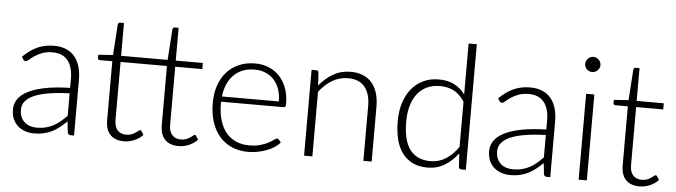

<svg xmlns="http://www.w3.org/2000/svg" viewBox="-46 -914 3901 1108"><g transform="rotate(5 1904.0 -360.0)"><path d="M360.5 -240.5Q289.5 -238 238.2 -229.2Q187 -220.5 153.8 -205.5Q120.5 -190.5 104.5 -169.8Q88.5 -149 88.5 -122.5Q88.5 -97.5 96.8 -79.2Q105 -61 118.8 -49.2Q132.5 -37.5 150.5 -32Q168.5 -26.5 188 -26.5Q217 -26.5 241.2 -32.8Q265.5 -39 286.2 -50.2Q307 -61.5 325 -77Q343 -92.5 360.5 -110.5ZM68 -427Q107 -466 150 -486Q193 -506 247.5 -506Q287.5 -506 317.5 -493.2Q347.5 -480.5 367.2 -456.8Q387 -433 397 -399.2Q407 -365.5 407 -324V0H388Q373 0 369.5 -14L362.5 -78Q342 -58 321.8 -42Q301.5 -26 279.5 -15Q257.5 -4 232 2Q206.5 8 176 8Q150.5 8 126.5 0.5Q102.5 -7 83.8 -22.5Q65 -38 53.8 -62.2Q42.5 -86.5 42.5 -120.5Q42.5 -152 60.5 -179Q78.5 -206 117 -226Q155.5 -246 215.8 -258Q276 -270 360.5 -272V-324Q360.5 -393 330.8 -430.2Q301 -467.5 242.5 -467.5Q206.5 -467.5 181.2 -457.5Q156 -447.5 138.5 -435.5Q121 -423.5 110 -413.5Q99 -403.5 91.5 -403.5Q86 -403.5 82.5 -406Q79 -408.5 76.5 -412.5Z M696.5 8Q646 8 617.8 -20Q589.5 -48 589.5 -106.5V-446.5H518Q512.5 -446.5 509 -449.5Q505.5 -452.5 505.5 -458V-476.5L590.5 -482.5L602.5 -660.5Q603.5 -665 606.5 -668.5Q609.5 -672 615 -672H637.5V-482H907L919 -660.5Q920 -665 923 -668.5Q926 -672 931.5 -672H954V-482H1111V-446.5H954V-109Q954 -88.5 959.2 -73.8Q964.5 -59 973.8 -49.5Q983 -40 995.5 -35.5Q1008 -31 1022.5 -31Q1040.5 -31 1053.5 -36.2Q1066.5 -41.5 1076 -47.8Q1085.5 -54 1091.5 -59.2Q1097.5 -64.5 1101 -64.5Q1105 -64.5 1109 -59.5L1122 -38.5Q1103 -17.5 1073.8 -4.8Q1044.5 8 1013 8Q962.5 8 934.2 -20Q906 -48 906 -106.5V-446.5H637.5V-109Q637.5 -88.5 642.8 -73.8Q648 -59 657.2 -49.5Q666.5 -40 679 -35.5Q691.5 -31 706 -31Q724 -31 737 -36.2Q750 -41.5 759.5 -47.8Q769 -54 775 -59.2Q781 -64.5 784.5 -64.5Q788.5 -64.5 792.5 -59.5L805.5 -38.5Q786.5 -17.5 757.2 -4.8Q728 8 696.5 8Z M1567 -299Q1567 -339 1555.8 -370.8Q1544.5 -402.5 1524 -424.5Q1503.5 -446.5 1475.2 -458.2Q1447 -470 1413 -470Q1374.5 -470 1344 -458Q1313.5 -446 1291.2 -423.5Q1269 -401 1255.5 -369.5Q1242 -338 1237.5 -299ZM1235 -268.5V-259Q1235 -203 1248 -160.5Q1261 -118 1285 -89.2Q1309 -60.5 1343 -46Q1377 -31.5 1419 -31.5Q1456.5 -31.5 1484 -39.8Q1511.5 -48 1530.2 -58.2Q1549 -68.5 1560 -76.8Q1571 -85 1576 -85Q1582.5 -85 1586 -80L1599 -64Q1587 -49 1567.2 -36Q1547.5 -23 1523.2 -13.8Q1499 -4.5 1471.2 1Q1443.5 6.5 1415.5 6.5Q1364.5 6.5 1322.5 -11.2Q1280.5 -29 1250.5 -63Q1220.5 -97 1204.2 -146.2Q1188 -195.5 1188 -259Q1188 -312.5 1203.2 -357.8Q1218.5 -403 1247.2 -435.8Q1276 -468.5 1317.8 -487Q1359.5 -505.5 1412.5 -505.5Q1454.5 -505.5 1490.5 -491Q1526.5 -476.5 1553 -448.8Q1579.5 -421 1594.8 -380.5Q1610 -340 1610 -287.5Q1610 -276.5 1607 -272.5Q1604 -268.5 1597 -268.5Z M1785 -410.5Q1819.5 -453.5 1864.8 -479.5Q1910 -505.5 1965.5 -505.5Q2006.5 -505.5 2037.8 -492.5Q2069 -479.5 2089.5 -455Q2110 -430.5 2120.5 -396Q2131 -361.5 2131 -318V0H2083V-318Q2083 -388 2051 -427.8Q2019 -467.5 1953.5 -467.5Q1905 -467.5 1862.8 -442.8Q1820.5 -418 1787.5 -374V0H1739.5V-497.5H1766Q1778.5 -497.5 1780.5 -485Z M2629 -390.5Q2600.5 -433.5 2565.8 -451Q2531 -468.5 2486.5 -468.5Q2442.5 -468.5 2409.5 -452.5Q2376.5 -436.5 2354.2 -407.2Q2332 -378 2320.8 -337.2Q2309.5 -296.5 2309.5 -247.5Q2309.5 -136.5 2350.2 -84.2Q2391 -32 2468 -32Q2517 -32 2557.5 -57.5Q2598 -83 2629 -129ZM2676.5 -727.5V0H2650.5Q2637.5 0 2635.5 -13L2630.5 -91.5Q2597.5 -46.5 2553.5 -20Q2509.5 6.5 2454.5 6.5Q2362.5 6.5 2311.5 -57Q2260.5 -120.5 2260.5 -247.5Q2260.5 -302 2274.8 -349.2Q2289 -396.5 2316.5 -431.2Q2344 -466 2384.2 -486Q2424.5 -506 2477 -506Q2527.5 -506 2564.5 -487.5Q2601.5 -469 2629 -432.5V-727.5Z M3119 -240.5Q3048 -238 2996.8 -229.2Q2945.5 -220.5 2912.2 -205.5Q2879 -190.5 2863 -169.8Q2847 -149 2847 -122.5Q2847 -97.5 2855.2 -79.2Q2863.5 -61 2877.2 -49.2Q2891 -37.5 2909 -32Q2927 -26.5 2946.5 -26.5Q2975.5 -26.5 2999.8 -32.8Q3024 -39 3044.8 -50.2Q3065.5 -61.5 3083.5 -77Q3101.5 -92.5 3119 -110.5ZM2826.5 -427Q2865.5 -466 2908.5 -486Q2951.5 -506 3006 -506Q3046 -506 3076 -493.2Q3106 -480.5 3125.8 -456.8Q3145.5 -433 3155.5 -399.2Q3165.5 -365.5 3165.5 -324V0H3146.5Q3131.5 0 3128 -14L3121 -78Q3100.5 -58 3080.2 -42Q3060 -26 3038 -15Q3016 -4 2990.5 2Q2965 8 2934.5 8Q2909 8 2885 0.5Q2861 -7 2842.2 -22.5Q2823.5 -38 2812.2 -62.2Q2801 -86.5 2801 -120.5Q2801 -152 2819 -179Q2837 -206 2875.5 -226Q2914 -246 2974.2 -258Q3034.5 -270 3119 -272V-324Q3119 -393 3089.2 -430.2Q3059.5 -467.5 3001 -467.5Q2965 -467.5 2939.8 -457.5Q2914.5 -447.5 2897 -435.5Q2879.5 -423.5 2868.5 -413.5Q2857.5 -403.5 2850 -403.5Q2844.5 -403.5 2841 -406Q2837.5 -408.5 2835 -412.5Z M3377.5 -497.5V0H3330V-497.5ZM3398 -669Q3398 -660 3394.2 -652.2Q3390.5 -644.5 3384.5 -638.5Q3378.5 -632.5 3370.5 -629Q3362.5 -625.5 3353.5 -625.5Q3344.5 -625.5 3336.5 -629Q3328.5 -632.5 3322.5 -638.5Q3316.5 -644.5 3313 -652.2Q3309.5 -660 3309.5 -669Q3309.5 -678 3313 -686.2Q3316.5 -694.5 3322.5 -700.5Q3328.5 -706.5 3336.5 -710Q3344.5 -713.5 3353.5 -713.5Q3362.5 -713.5 3370.5 -710Q3378.5 -706.5 3384.5 -700.5Q3390.5 -694.5 3394.2 -686.2Q3398 -678 3398 -669Z M3683 8Q3632.5 8 3604.2 -20Q3576 -48 3576 -106.5V-446.5H3504.5Q3499 -446.5 3495.5 -449.5Q3492 -452.5 3492 -458V-476.5L3577 -482.5L3589 -660.5Q3590 -665 3593 -668.5Q3596 -672 3601.5 -672H3624V-482H3781V-446.5H3624V-109Q3624 -88.5 3629.2 -73.8Q3634.5 -59 3643.8 -49.5Q3653 -40 3665.5 -35.5Q3678 -31 3692.5 -31Q3710.5 -31 3723.5 -36.2Q3736.5 -41.5 3746 -47.8Q3755.5 -54 3761.5 -59.2Q3767.5 -64.5 3771 -64.5Q3775 -64.5 3779 -59.5L3792 -38.5Q3773 -17.5 3743.8 -4.8Q3714.5 8 3683 8Z"/></g></svg>

Font: Lato 2
Style: Regular
Weight: 300
Designer: Lukasz Dziedzic with Adam Twardoch and Botio Nikoltchev
Foundry: tyPoland Lukasz Dziedzic
Version: Version 2.015; 2015-08-06; http://www.latofonts.com/